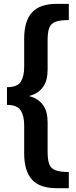

<svg xmlns="http://www.w3.org/2000/svg" viewBox="-20 -881 401 1011"><path d="M279.3 110Q189 110 148.2 64.5Q107.3 19 107.3 -73.3V-223Q107.3 -271.3 88.5 -300Q69.7 -328.7 16.7 -328.7V-422Q71.7 -422 89.5 -450.8Q107.3 -479.7 107.3 -527.7V-677.3Q107.3 -770 148.3 -815.3Q189.3 -860.7 279.3 -860.7H342.3V-775.3Q296 -775.3 272 -766.2Q248 -757 239.3 -733.8Q230.7 -710.7 230.7 -669V-513.7Q230.7 -459.7 209.8 -427.7Q189 -395.7 152.8 -381.8Q116.7 -368 69 -368V-382.7Q116.7 -382.7 152.8 -368.8Q189 -355 209.8 -323.2Q230.7 -291.3 230.7 -237V-81.7Q230.7 -40 239.3 -16.8Q248 6.3 272 15.5Q296 24.7 342.3 24.7V110Z"/></svg>

Font: Bitter Thin
Style: Regular
Weight: 100
Designer: Sol Matas, and Bitter project Authors
Foundry: Sol Matas
Version: Version 2.002